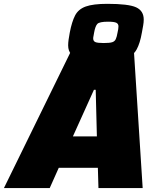

<svg xmlns="http://www.w3.org/2000/svg" viewBox="-79 -957 796 977"><path d="M-59 0 278 -688H603L647 0H422L419 -103H220L174 0ZM292 -263H414L408 -500H399ZM451.8 -647.2Q379.9 -647.2 339.7 -654.8Q299.6 -662.5 283.7 -680.2Q267.8 -697.9 267.8 -726.2Q267.8 -739.2 270.1 -755.7Q272.5 -772.3 276 -791.1Q286.6 -846.6 303.2 -878.5Q319.7 -910.3 357.4 -923.9Q395.2 -937.5 467.2 -937.5Q574.6 -937.5 613.5 -919.8Q652.4 -902.1 652.4 -857.2Q652.4 -843.1 649.5 -827.1Q646.5 -811.2 643 -791.1Q633.6 -736.9 616.4 -705.6Q599.3 -674.3 561.6 -660.7Q523.8 -647.2 451.8 -647.2ZM448.3 -738Q479 -738 492 -742.2Q504.9 -746.3 510.2 -758.1Q515.6 -769.9 519.1 -791.1Q521.5 -800.6 522.6 -808.8Q523.8 -817.1 523.8 -823Q523.8 -836 512.6 -841.3Q501.4 -846.6 470.7 -846.6Q427.1 -846.6 416.4 -835.4Q405.8 -824.2 399.9 -791.1Q398.7 -781.7 397 -774.6Q395.2 -767.5 395.2 -761.6Q395.2 -747.5 406.4 -742.8Q417.6 -738 448.3 -738Z"/></svg>

Font: Saira Black
Style: Italic
Weight: 900
Italic angle: -12°
Designer: Hector Gatti with collaboration of the Omnibus-Type team
Foundry: Omnibus-Type
Version: Version 1.100; ttfautohint (v1.8.3)